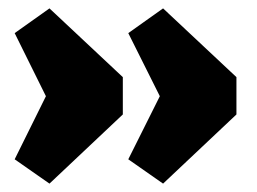

<svg xmlns="http://www.w3.org/2000/svg" viewBox="-20 -550 614 458"><path d="M369 -112 286 -170 391 -380V-261L286 -471L369 -530L544 -366V-277ZM98 -112 15 -170 119 -380V-261L15 -471L98 -530L273 -366V-277Z"/></svg>

Font: Pathway Extreme SemiCondensed Black
Style: Regular
Weight: 900
Width: 4
Version: Version 1.001;gftools[0.9.26]